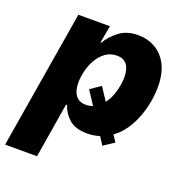

<svg xmlns="http://www.w3.org/2000/svg" viewBox="-157 -664 904 979"><g transform="rotate(20 295.0 -174.5)"><path d="M-20.5 204.1 104 -545.9H275.4L258.3 -452.1H262.7Q284.2 -490.2 325.2 -521.5Q366.2 -552.7 427.2 -552.7Q478 -552.7 519.8 -529.3Q561.5 -505.9 586.4 -458.3Q611.3 -410.6 611.3 -337.9Q611.3 -284.2 597.4 -226.3Q583.5 -168.5 554.7 -117.4Q525.9 -66.4 481 -33.7L504.4 2L447.3 40L419.9 -2.4Q387.2 7.8 351.6 7.8Q286.1 7.8 252 -24.2Q217.8 -56.2 208 -93.8H201.7L152.8 204.1ZM341.3 -246.1 387.2 -176.3Q411.6 -209 422.6 -251.2Q433.6 -293.5 433.6 -327.1Q433.6 -369.6 415.8 -393.6Q397.9 -417.5 361.3 -417.5Q327.1 -417.5 301 -399.2Q274.9 -380.9 257.3 -351.3Q239.7 -321.8 231 -287.4Q222.2 -252.9 222.2 -220.2Q222.2 -176.8 240.7 -152.1Q259.3 -127.4 295.9 -127.4Q315.4 -127.4 333.5 -134.3L285.2 -208Z"/></g></svg>

Font: Inter Extra Bold
Style: Italic
Weight: 800
Italic angle: -9.39999°
Designer: Rasmus Andersson
Foundry: rsms
Version: Version 4.000;git-3c8e0fc